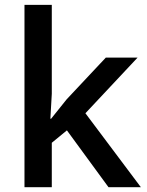

<svg xmlns="http://www.w3.org/2000/svg" viewBox="-20 -780 612 800"><path d="M192.9 -285.2 257.8 -366.2 420.9 -540H553.2L335.9 -308.1L566.9 0H432.1L258.8 -236.8L195.8 -185.1V0H82V-759.8H195.8V-389.2L189.9 -285.2Z"/></svg>

Font: f42954597008400   
Style: Regular
Weight: 600
Foundry: Ascender Corporation
Version: Version 1.10